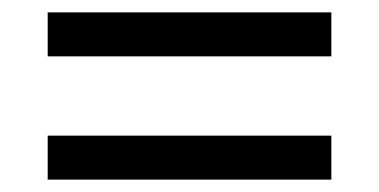

<svg xmlns="http://www.w3.org/2000/svg" viewBox="-20 -507 612 310"><path d="M57 -217V-288H515V-217ZM57 -416V-487H515V-416Z"/></svg>

Font: malayalam115
Style: Regular
Weight: 400
Designer: Jelle Bosma - Monotype Design Team
Foundry: Monotype Imaging Inc.
Version: Version 2.103